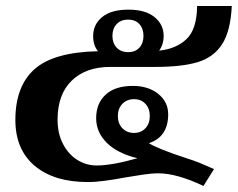

<svg xmlns="http://www.w3.org/2000/svg" viewBox="-20 -594 789 637"><path d="M171 -197Q171 -151 189 -116.5Q207 -82 236.5 -63.5Q266 -45 301 -45Q351 -45 436 -69Q370 -85 334.5 -120Q299 -155 299 -202Q299 -251 330.5 -280Q362 -309 421 -309Q472 -309 505 -282.5Q538 -256 538 -215Q538 -140 474 -119Q504 -100 596 -70Q606 -67 621.5 -61.5Q637 -56 644 -53L690 -33L655 23Q567 -19 505 -19Q483 -19 453.5 -14.5Q424 -10 394 -5Q363 1 330 5.5Q297 10 272 10Q159 10 95 -44Q31 -98 31 -196Q31 -308 94.5 -364.5Q158 -421 305 -424Q289 -444 289 -474Q289 -513 319 -537.5Q349 -562 406 -562Q462 -562 492.5 -537.5Q523 -513 523 -474Q523 -447 508 -426Q565 -432 599 -464.5Q633 -497 634 -574H749Q745 -491 717 -447.5Q689 -404 636.5 -388Q584 -372 495 -372H346Q265 -372 218 -326.5Q171 -281 171 -197ZM353 -475Q353 -451 367 -436Q381 -421 405 -421H406Q429 -421 442.5 -436Q456 -451 456 -475Q456 -499 442.5 -514Q429 -529 405 -529Q381 -529 367 -514Q353 -499 353 -475ZM477 -209Q477 -234 462.5 -249.5Q448 -265 425 -265Q401 -265 386 -249.5Q371 -234 371 -209Q371 -184 386 -168.5Q401 -153 425 -153Q448 -153 462.5 -168.5Q477 -184 477 -209Z"/></svg>

Font: Taviraj SemiBold
Style: Regular
Weight: 600
Designer: Katatrad Team
Foundry: CadsonDemak
Version: Version 1.001